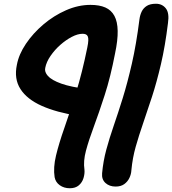

<svg xmlns="http://www.w3.org/2000/svg" viewBox="-20 -738 917 1023"><path d="M352 265Q321 265 298.5 249Q276 233 271 206Q263 155 278.5 90.5Q294 26 323 -56.5Q352 -139 385 -245Q418 -351 445 -484Q450 -508 450.5 -522.5Q451 -537 447.5 -544.5Q444 -552 437 -555Q430 -558 420 -558Q394 -558 362.5 -541.5Q331 -525 301.5 -499Q272 -473 249.5 -440.5Q227 -408 221 -376Q216 -355 235.5 -333Q255 -311 306.5 -292.5Q358 -274 449 -263Q469 -261 482.5 -248.5Q496 -236 499.5 -217Q503 -198 495 -178Q483 -148 455 -132.5Q427 -117 396 -121Q281 -139 202.5 -174Q124 -209 89 -263.5Q54 -318 70 -393Q80 -448 118 -504.5Q156 -561 211.5 -608Q267 -655 332 -683.5Q397 -712 462 -712Q510 -712 541.5 -698Q573 -684 589.5 -653.5Q606 -623 607 -573.5Q608 -524 593 -453Q569 -328 538 -232Q507 -136 480 -63.5Q453 9 438 65Q423 121 430 166Q432 187 425 210.5Q418 234 400 249.5Q382 265 352 265ZM596 256Q563 256 542 237Q521 218 524 185Q530 120 546.5 59Q563 -2 586 -68.5Q609 -135 634 -215.5Q659 -296 682.5 -398.5Q706 -501 723 -635Q726 -658 735 -676.5Q744 -695 762 -706.5Q780 -718 811 -718Q844 -718 863.5 -693.5Q883 -669 875 -615Q860 -492 837.5 -396Q815 -300 790 -223Q765 -146 742.5 -81Q720 -16 703 44Q686 104 680 169Q679 190 669.5 210Q660 230 642 243Q624 256 596 256Z"/></svg>

Font: Shantell Sans
Style: Bold Italic
Weight: 700
Italic angle: -11°
Designer: Stephen Nixon, Anya Danilova, Shantell Martin
Foundry: Arrow Type
Version: Version 1.011;[c5ecc13dd]